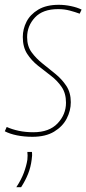

<svg xmlns="http://www.w3.org/2000/svg" viewBox="-29 -560 360 800"><path d="M-9 -13 -1 -31Q21 -21 49 -15Q77 -9 110 -9Q176 -9 211 -46Q246 -83 246 -132Q246 -171 228 -197.5Q210 -224 183 -244.5Q156 -265 129 -286.5Q102 -308 84 -336Q66 -364 66 -406Q66 -439 81.5 -469.5Q97 -500 130.5 -520Q164 -540 216 -540Q241 -540 267 -534.5Q293 -529 311 -520L303 -503Q284 -510 261.5 -516Q239 -522 213 -522Q149 -522 116.5 -487Q84 -452 84 -405Q84 -368 102.5 -342.5Q121 -317 148 -295.5Q175 -274 202 -252Q229 -230 247.5 -202Q266 -174 266 -134Q266 -99 249 -66Q232 -33 196.5 -11.5Q161 10 106 10Q72 10 42 4Q12 -2 -9 -13ZM85 73H104Q106 87 103 105Q99 137 88 164.5Q77 192 59 220H39Q60 188 70.5 159.5Q81 131 85 106Q87 87 85 73Z"/></svg>

Font: Georama SemiCondensed Thin
Style: Italic
Weight: 100
Width: 4
Italic angle: -9°
Designer: Jean-Baptiste Levee
Foundry: Production Type
Version: Version 1.000